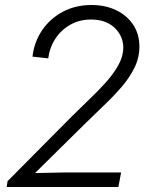

<svg xmlns="http://www.w3.org/2000/svg" viewBox="-20 -748 600 768"><path d="M6.8 0 10.3 -23.4 267.1 -282.2Q300.3 -315.4 336.2 -349.6Q372.1 -383.8 403.1 -418.2Q434.1 -452.6 453.6 -487.8Q473.1 -522.9 473.1 -557.6Q473.1 -603.5 438.5 -636.7Q403.8 -669.9 343.8 -669.9Q298.3 -669.9 261.7 -649.4Q225.1 -628.9 201.9 -593.8Q178.7 -558.6 172.9 -514.6L109.9 -521.5Q116.7 -580.1 148.2 -626.7Q179.7 -673.3 230.7 -700.7Q281.7 -728 346.2 -728Q401.9 -728 445.1 -707Q488.3 -686 512.9 -648.7Q537.6 -611.3 537.6 -562Q537.6 -517.6 518.1 -477.5Q498.5 -437.5 466.1 -399.9Q433.6 -362.3 394.3 -325Q355 -287.6 315.4 -248.5L123 -58.6L120.6 -55.7L236.8 -58.1H464.4L453.6 0Z"/></svg>

Font: Reddit Sans Light
Style: Italic
Weight: 300
Italic angle: -11.25°
Designer: Stephen Hutchings
Version: Version 1.013